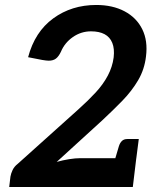

<svg xmlns="http://www.w3.org/2000/svg" viewBox="-20 -752 641 772"><path d="M17 0 22 -42Q24 -54 30.5 -68Q37 -82 51 -93L296 -313Q335 -348 365 -380.5Q395 -413 413.5 -448Q432 -483 437 -521Q441 -556 431.5 -579.5Q422 -603 400.5 -614.5Q379 -626 346 -626Q306 -626 273 -603Q240 -580 225 -544Q216 -525 205 -516.5Q194 -508 176 -508Q167 -508 149.5 -511Q132 -514 93 -522Q120 -624 194 -678Q268 -732 367 -732Q433 -732 481 -706.5Q529 -681 552 -634.5Q575 -588 567 -525Q561 -473 535.5 -429.5Q510 -386 472 -347Q434 -308 391 -268L208 -101Q233 -108 258 -112Q283 -116 303 -116H528L514 0ZM437 -93 458 -164Q462 -177 470 -185Q478 -193 492 -193H538L528 -115Z"/></svg>

Font: Aleo
Style: Bold Italic
Weight: 700
Italic angle: -7°
Version: Version 2.001;gftools[0.9.29]